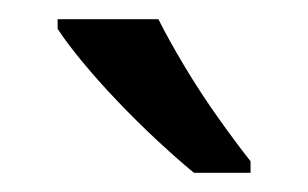

<svg xmlns="http://www.w3.org/2000/svg" viewBox="-20 -786 321 200"><path d="M145 -766Q156 -744 172.5 -716.5Q189 -689 207.5 -663Q226 -637 241 -618V-606H182Q165 -620 144 -639.5Q123 -659 102.5 -680.5Q82 -702 65.5 -722Q49 -742 40 -756V-766Z"/></svg>

Font: hindi25
Style: Book
Weight: 400
Designer: Jelle Bosma - Monotype Design Team
Foundry: Monotype Imaging Inc.
Version: Version 2.003